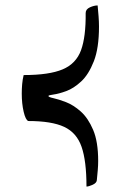

<svg xmlns="http://www.w3.org/2000/svg" viewBox="-20 -482 468 706"><path d="M336 181Q335 191 320.5 197.5Q306 204 298 204Q298 110 280 58Q262 6 216 -15.5Q170 -37 84 -37Q74 -41 67 -71Q60 -101 60 -138Q60 -155 61.5 -172.5Q63 -190 67 -206Q161 -206 210.5 -227Q260 -248 278 -297.5Q296 -347 295 -434Q295 -448 310.5 -455Q326 -462 339 -462Q341 -441 342.5 -421.5Q344 -402 344 -384Q344 -305 325 -256.5Q306 -208 278.5 -182.5Q251 -157 223.5 -147Q196 -137 177 -134.5Q158 -132 158 -129Q158 -125 176.5 -121Q195 -117 222.5 -106.5Q250 -96 277 -72Q304 -48 322.5 -4.5Q341 39 341 110Q341 126 339.5 143.5Q338 161 336 181Z"/></svg>

Font: Ruwudu
Style: Regular
Weight: 400
Designer: Becca Hirsbrunner Spalinger
Foundry: SIL International
Version: Version 3.000